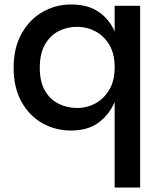

<svg xmlns="http://www.w3.org/2000/svg" viewBox="-20 -577 715 859"><path d="M607 262H493V-121Q469 -64 421 -28.5Q373 7 298 7Q228 7 170 -25.5Q112 -58 76.5 -121Q41 -184 41 -274Q41 -363 76.5 -426.5Q112 -490 170.5 -523.5Q229 -557 298 -557Q374 -557 422 -523.5Q470 -490 493 -436V-551H607ZM325 -94Q370 -94 408 -115Q446 -136 469.5 -176.5Q493 -217 493 -276Q493 -336 469.5 -376Q446 -416 407.5 -436.5Q369 -457 325 -457Q280 -457 242 -437.5Q204 -418 181 -377.5Q158 -337 158 -274Q158 -211 181 -171.5Q204 -132 242 -113Q280 -94 325 -94Z"/></svg>

Font: Ulagadi Sans Medium
Style: Regular
Weight: 500
Designer: Ninad Kale (Devanagari), Jonny Pinhorn (Latin)
Foundry: Indian Type Foundry
Version: Version 3.01;March 29, 2020;FontCreator 12.0.0.2522 64-bit; 